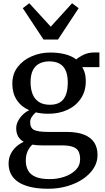

<svg xmlns="http://www.w3.org/2000/svg" viewBox="-20 -894 648 1184"><path d="M278 270Q214 270 167.8 259Q121.5 248 91.8 227.8Q62 207.5 47.5 179Q33 150.5 33 115Q33 82.5 45.8 56.2Q58.5 30 80 10.8Q101.5 -8.5 126.5 -19.5Q103.5 -32 91.8 -53Q80 -74 80 -103Q80 -125.5 90.8 -146.8Q101.5 -168 119.5 -185.8Q137.5 -203.5 160 -214.5Q109 -237 82.5 -278.8Q56 -320.5 56 -378Q56 -438.5 89.5 -481.5Q123 -524.5 176.5 -547.2Q230 -570 289.5 -570Q340.5 -570 381.2 -559.5Q422 -549 450.5 -527.5Q461.5 -539 492.2 -554.8Q523 -570.5 561.5 -570.5H593V-480H487Q494 -469 499 -455.5Q504 -442 506.5 -426.8Q509 -411.5 509 -395Q509.5 -333.5 479.8 -288Q450 -242.5 397.8 -217.5Q345.5 -192.5 277.5 -192.5Q256.5 -192.5 237.2 -194.8Q218 -197 200.5 -201Q186 -188.5 176 -173Q166 -157.5 166 -140.5Q166 -104 191.2 -92.2Q216.5 -80.5 276.5 -80.5H389.5Q455 -80.5 497.8 -63.8Q540.5 -47 561 -15.2Q581.5 16.5 581.5 61.5Q581.5 106.5 557.2 144.2Q533 182 490.8 210.2Q448.5 238.5 393.8 254.2Q339 270 278 270ZM287.5 210.5Q333.5 210.5 376.2 196.2Q419 182 446.5 154.8Q474 127.5 474 88Q474 60 465 41Q456 22 431.2 12.2Q406.5 2.5 359 2.5H240Q223.5 2.5 208.2 1.5Q193 0.5 179.5 -2Q160.5 15 149.8 39.8Q139 64.5 139 96.5Q139 131.5 153.2 157.2Q167.5 183 199.8 196.8Q232 210.5 287.5 210.5ZM287.5 -248Q346 -248 372 -283.2Q398 -318.5 398 -384.5Q398 -429.5 385.2 -458.5Q372.5 -487.5 347 -501.5Q321.5 -515.5 284 -515.5Q250.5 -515.5 224.2 -502.8Q198 -490 183.2 -461.8Q168.5 -433.5 168.5 -387Q168.5 -346.5 180.5 -315Q192.5 -283.5 219 -265.8Q245.5 -248 287.5 -248ZM248.5 -650 120.5 -843.5 160.5 -874 293 -729.5 424.5 -874 465 -843.5 337.5 -650Z"/></svg>

Font: Merriweather Medium
Style: Regular
Weight: 500
Version: Version 2.100